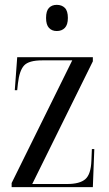

<svg xmlns="http://www.w3.org/2000/svg" viewBox="-20 -772 448 792"><path d="M28 0V-17L278 -523H154Q99 -523 79.5 -502Q60 -481 54 -428L51 -400H41L51 -536H363V-519L113 -13H257Q309 -13 332 -33Q355 -53 357 -109L359 -157H369L363 0ZM214 -644Q194 -644 182 -657Q170 -670 170 -698Q170 -727 182 -739.5Q194 -752 214 -752Q235 -752 247.5 -739.5Q260 -727 260 -698Q260 -670 247.5 -657Q235 -644 214 -644Z"/></svg>

Font: Noto Serif Display ExtraCondensed
Style: Regular
Weight: 400
Width: 2
Designer: Monotype Design Team
Foundry: Monotype Imaging Inc.
Version: Version 2.009